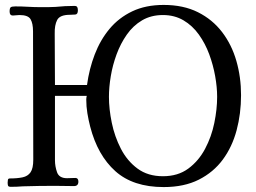

<svg xmlns="http://www.w3.org/2000/svg" viewBox="-20 -755 1040 779"><path d="M861 -362Q861 -401 853 -446Q845 -491 829 -534.5Q813 -578 787 -614.5Q761 -651 724.5 -672.5Q688 -694 641 -694Q593 -694 556.5 -672.5Q520 -651 494.5 -614.5Q469 -578 453 -534.5Q437 -491 429.5 -446Q422 -401 422 -362Q422 -313 433.5 -257Q445 -201 470.5 -151.5Q496 -102 538 -71Q580 -40 641 -40Q702 -40 744 -71Q786 -102 812 -151Q838 -200 849.5 -256Q861 -312 861 -362ZM958 -369Q958 -294 940 -226.5Q922 -159 884 -107.5Q846 -56 786.5 -26Q727 4 644 4Q520 4 448 -60.5Q376 -125 346 -241Q339 -268 334.5 -295.5Q330 -323 330 -351Q330 -355 330.5 -358.5Q331 -362 332 -366H203V-105Q203 -80 211.5 -56Q220 -32 252 -32Q260 -32 268.5 -32.5Q277 -33 286 -33Q298 -33 298 -18Q298 0 280 0Q260 0 240.5 -0.5Q221 -1 201 -1Q170 -1 137.5 -0.5Q105 0 73 1Q61 2 48.5 2.5Q36 3 24 3Q14 3 12.5 -2Q11 -7 11 -14Q11 -19 12 -25Q13 -31 20 -31Q50 -31 71.5 -35.5Q93 -40 104 -56Q115 -72 115 -107Q115 -238 114.5 -368Q114 -498 114 -628Q114 -660 104 -677Q94 -694 59 -694Q52 -694 45.5 -693Q39 -692 32 -692Q19 -692 19 -708Q19 -722 23.5 -725.5Q28 -729 42 -729Q68 -729 93.5 -727.5Q119 -726 145 -726Q160 -726 175 -726Q190 -726 205 -727Q224 -729 243.5 -730Q263 -731 282 -731Q291 -731 293.5 -726Q296 -721 296 -713Q296 -697 285.5 -696Q275 -695 264 -695Q223 -695 212 -674Q201 -653 202 -618L203 -410H333Q342 -476 364.5 -534.5Q387 -593 424.5 -638Q462 -683 516.5 -709Q571 -735 644 -735Q724 -735 783 -705.5Q842 -676 881 -625Q920 -574 939 -508Q958 -442 958 -369Z"/></svg>

Font: Kaisei Tokumin
Style: Regular
Weight: 400
Designer: Font-Kai, 金井和夫
Foundry: KAZUO KANAI
Version: Version 5.003